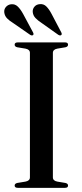

<svg xmlns="http://www.w3.org/2000/svg" viewBox="-24 -904 394 924"><path d="M230.5 -50.5Q230.5 -34 252 -30L291 -23.5Q303.5 -20.5 303.5 -11Q303.5 0 288.5 0H62Q46.5 0 46.5 -11Q46.5 -20.5 59 -23.5L98.5 -30Q120 -34 120 -50.5V-649.5Q120 -666 98.5 -670L59 -676.5Q46.5 -679.5 46.5 -689Q46.5 -700 62 -700H288.5Q303.5 -700 303.5 -689Q303.5 -679.5 291 -676.5L252 -670Q230.5 -666 230.5 -649.5ZM224.5 -836.5 270.5 -749Q275.5 -739.5 271 -735.5Q265.5 -731 256.5 -736.5L175.5 -794Q158.5 -805 146.8 -817.2Q135 -829.5 133.5 -846.5Q132.5 -861 142 -872Q151.5 -883 167.5 -884Q186 -886 199.2 -872.8Q212.5 -859.5 224.5 -836.5ZM87.5 -836.5 134.5 -749Q139.5 -740 135.5 -735.5Q130 -731 121 -736.5L39.5 -793Q22 -803.5 10.2 -815.5Q-1.5 -827.5 -3.5 -844.5Q-5 -859.5 4.5 -870.5Q14 -881.5 29.5 -883.5Q48 -885.5 61.5 -872.5Q75 -859.5 87.5 -836.5Z"/></svg>

Font: Fraunces 72pt
Style: Regular
Weight: 400
Version: Version 1.000;[0bf87f6ff]